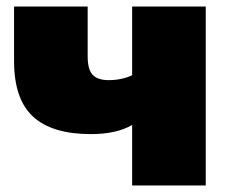

<svg xmlns="http://www.w3.org/2000/svg" viewBox="-20 -567 702 587"><path d="M609 -547V0H384V-185Q336 -157 258 -157Q139 -157 81 -210.5Q23 -264 23 -380V-547H248V-395Q248 -354 263.5 -338Q279 -322 312 -322Q352 -322 384 -337V-547Z"/></svg>

Font: Montserrat Alternates Black
Style: Regular
Weight: 900
Designer: Julieta Ulanovsky
Foundry: Julieta Ulanovsky
Version: Version 7.200